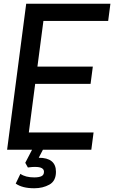

<svg xmlns="http://www.w3.org/2000/svg" viewBox="-20 -800 610 1026"><path d="M279 -7ZM163 206Q99 206 64 181L89 129Q116 148 163 148Q188 148 201.5 141.5Q215 135 215 118Q215 92 168 92Q150 92 142.5 93.5Q135 95 129 95L115 70L155 -7H213L187 43Q279 43 279 118Q279 167 244 186.5Q209 206 163 206ZM468 0H18L120 -780H570L558 -688H212L180 -444H476L464 -352H168L134 -92H480Z"/></svg>

Font: Tanohe Sans Medium
Style: Italic
Weight: 500
Designer: Village Type and Design LLC & Cristiano Sobral
Foundry: Cooper Hewitt Smithsonian Design Museum
Version: Version 1.00;September 29, 2021;FontCreator 13.0.0.2655 64-b